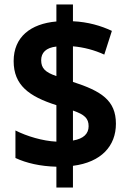

<svg xmlns="http://www.w3.org/2000/svg" viewBox="-20 -780 576 858"><path d="M232 -35V58H306V-39C433 -55 498 -128 498 -227C498 -332 432 -373 306 -414V-573C354 -569 403 -556 446 -536L480 -642C431 -665 373 -682 306 -685V-760H232V-684C117 -674 41 -615 41 -507C41 -399 110 -349 232 -310V-147C171 -150 100 -171 49 -197V-74C98 -51 160 -37 232 -35ZM232 -572V-440C182 -457 164 -475 164 -511C164 -544 185 -567 232 -572ZM306 -152V-286C358 -268 376 -251 376 -216C376 -183 354 -160 306 -152Z"/></svg>

Font: Noto Sans Georgian SemiCondensed Bold
Style: Regular
Weight: 700
Width: 4
Designer: Monotype Design Team, Akaki Razmadze
Foundry: Google LLC
Version: Version 2.005